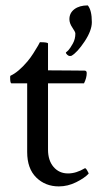

<svg xmlns="http://www.w3.org/2000/svg" viewBox="-20 -666 352 693"><path d="M230.5 -596.7Q230.5 -619.1 248.5 -632.8Q266.6 -646.5 296.9 -646.5Q311.5 -628.9 311.5 -585.9Q311.5 -555.7 285.2 -516.1Q258.8 -476.6 238.3 -464.8Q237.3 -463.9 231.4 -463.9Q227.5 -463.9 222.7 -468.3Q217.8 -472.7 217.8 -476.6L226.6 -484.4Q234.4 -493.2 243.2 -509.3Q252 -525.4 252 -544.9Q252 -550.8 241.2 -566.4Q230.5 -582 230.5 -596.7ZM78.1 -365.2H21.5Q16.6 -365.2 16.6 -385.7Q16.6 -391.6 17.6 -392.6Q45.9 -405.3 79.1 -444.3Q89.8 -457 100.1 -473.1Q110.4 -489.3 117.2 -501Q124 -512.7 124 -513.7Q153.3 -513.7 153.3 -508.8V-412.1Q178.7 -412.1 230.5 -411.6Q282.2 -411.1 285.2 -411.1Q293 -411.1 293 -402.3Q293 -384.8 283.2 -365.2H153.3V-126Q153.3 -86.9 173.3 -63.5Q193.4 -40 225.6 -40Q254.9 -40 286.1 -58.6Q289.1 -60.5 294.9 -50.3Q300.8 -40 299.8 -39.1Q285.2 -23.4 254.9 -8.3Q224.6 6.8 192.4 6.8Q143.6 6.8 110.8 -25.4Q78.1 -57.6 78.1 -117.2Z"/></svg>

Font: Crimson Text
Style: Regular
Weight: 400
Version: Version 0.13